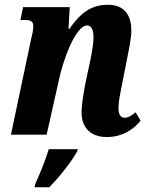

<svg xmlns="http://www.w3.org/2000/svg" viewBox="-20 -566 630 807"><path d="M429 10C498 10 545 -26 571 -59L550 -94C532 -79 518 -71 504 -71C487 -71 478 -85 478 -111C478 -138 485 -172 493 -212L513 -313C520 -350 532 -402 532 -438C532 -495 508 -546 434 -546C365 -546 320 -514 271 -444H268L273 -536H77L66 -482H85C110 -482 120 -475 120 -456C120 -437 114 -416 110 -398L26 0H176L225 -218C242 -307 297 -459 346 -459C368 -459 373 -432 373 -409C373 -375 361 -318 355 -291L338 -211C329 -161 324 -130 323 -100C320 -33 358 10 429 10ZM125 221H187C231 177 282 111 304 71L307 61H185C171 108 148 163 128 208Z"/></svg>

Font: Noto Serif Condensed Extra
Style: Italic
Weight: 800
Width: 3
Italic angle: -12°
Designer: Monotype Design Team
Foundry: Monotype Imaging Inc.
Version: Version 1.901